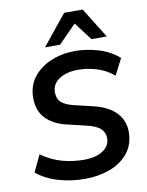

<svg xmlns="http://www.w3.org/2000/svg" viewBox="-101 -1010 833 1090"><g transform="rotate(-10 315.5 -464.5)"><path d="M300 10Q223 10 150.5 -10.5Q78 -31 23 -75L69 -172Q127 -131 188 -114.5Q249 -98 312 -98Q382 -98 422.5 -125Q463 -152 463 -196Q463 -229 439 -251.5Q415 -274 357 -287L248 -313Q175 -330 132 -374.5Q89 -419 89 -493Q89 -563 127.5 -612.5Q166 -662 230 -688.5Q294 -715 369 -715Q435 -715 502 -695Q569 -675 620 -631L572 -537Q527 -575 473 -591Q419 -607 367 -607Q300 -607 258 -579Q216 -551 216 -504Q216 -466 238 -446Q260 -426 303 -415L412 -389Q501 -369 545.5 -322.5Q590 -276 590 -211Q590 -138 550 -88.5Q510 -39 444 -14.5Q378 10 300 10ZM205 -765 346 -939H453L561 -765H473L394 -869L292 -765Z"/></g></svg>

Font: Nunito Sans
Style: Bold Italic
Weight: 700
Italic angle: -9°
Designer: Vernon Adams
Foundry: Vernon Adams
Version: Version 3.006; ttfautohint (v1.8.3)